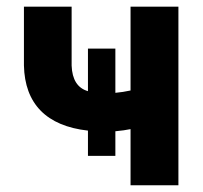

<svg xmlns="http://www.w3.org/2000/svg" viewBox="-20 -548 600 568"><path d="M507.8 -528.3H366.2V-280.3C351.1 -276.9 336.4 -274.9 321.3 -273.4V-404.3H240.2V-278.3C209.5 -287.1 193.4 -312.5 191.9 -354V-528.3H50.8V-354.5C53.2 -241.2 117.2 -175.3 240.2 -161.6V-86.9H321.3V-159.7C338.9 -161.1 354 -163.6 366.2 -166V0H507.8Z"/></svg>

Font: Roboto
Style: Bold
Weight: 700
Designer: Google
Version: Version 2.137; 2017